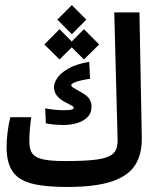

<svg xmlns="http://www.w3.org/2000/svg" viewBox="-20 -743 626 767"><path d="M246.6 3.9Q158.7 3.9 106 -10Q53.2 -23.9 29.8 -58.8Q6.3 -93.8 6.3 -156.2Q6.3 -184.1 10.5 -216.6Q14.6 -249 21.5 -274.9H105Q101.6 -252.9 99.4 -228.3Q97.2 -203.6 97.2 -181.2Q97.2 -159.7 101.8 -144.3Q106.4 -128.9 120.8 -118.9Q135.3 -108.9 163.8 -104.2Q192.4 -99.6 240.7 -99.6Q310.5 -99.6 352.5 -104Q394.5 -108.4 415.8 -118.7Q437 -128.9 443.8 -146.2Q450.7 -163.6 449.7 -189L436.5 -693.4H537.1L546.4 -193.8Q547.9 -128.9 520.8 -85Q493.7 -41 428 -18.6Q362.3 3.9 246.6 3.9ZM235.4 -243.7Q213.9 -243.7 195.1 -245.6Q176.3 -247.6 163.1 -250.5L160.6 -310.1Q180.2 -306.6 197.5 -304.7Q214.8 -302.7 232.4 -302.7Q257.3 -302.7 265.9 -305.2Q274.4 -307.6 274.4 -311.5Q274.4 -316.9 267.1 -320.6Q259.8 -324.2 236.8 -336.9Q215.8 -348.6 205.8 -362.8Q195.8 -377 195.8 -395Q195.8 -412.6 209.7 -432.6Q223.6 -452.6 254.6 -470Q285.6 -487.3 336.4 -496.1L339.8 -428.2Q299.8 -422.4 282.2 -415.3Q264.6 -408.2 264.6 -402.8Q264.6 -397.9 272.9 -392.6Q281.2 -387.2 299.8 -377Q328.1 -361.8 336.9 -347.9Q345.7 -334 345.7 -316.9Q345.7 -291.5 329.8 -275.4Q314 -259.3 288.6 -251.5Q263.2 -243.7 235.4 -243.7ZM267.1 -606.4 209 -664.6 267.1 -722.7 324.7 -664.6ZM315.4 -505.4 254.9 -565.4 315.4 -626.5 376 -565.4ZM217.8 -505.4 157.2 -565.4 217.8 -626.5 278.3 -565.4Z"/></svg>

Font: Cascadia Code
Style: Regular
Weight: 400
Designer: Aaron Bell
Foundry: Saja Typeworks
Version: Version 2404.023